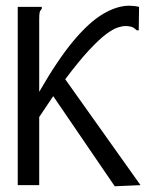

<svg xmlns="http://www.w3.org/2000/svg" viewBox="-20 -647 540 671"><path d="M42 -623H126V-616Q120 -610 118.5 -603Q117 -596 117 -579V-326Q182 -439 237 -504.5Q292 -570 340.5 -598.5Q389 -627 431 -627Q440 -627 449 -626Q458 -625 466 -623L465 -551V-541H458Q452 -547 445 -551Q438 -555 421 -556H418Q407 -556 390.5 -550.5Q374 -545 350 -527Q326 -509 291 -471.5Q256 -434 208 -370L471 0L381 4L166 -311Q143 -277 117 -238V0H42Z"/></svg>

Font: Inconsolata Nerd Font Mono
Style: Regular
Weight: 400
Monospace: yes
Designer: Raph Levien, Cyreal, Brenton Simpson
Foundry: Raph Levien, Cyreal, Google
Version: Version 3.000; ttfautohint (v1.8.3);Nerd Fonts 3.0.2